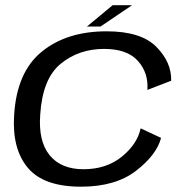

<svg xmlns="http://www.w3.org/2000/svg" viewBox="-20 -716 726 742"><path d="M293 5.5Q149 5.5 87.8 -67.2Q26.5 -140 34.5 -269Q44 -436.5 140.8 -515.8Q237.5 -595 392 -595Q525 -595 584.2 -535Q643.5 -475 641.5 -404L549.5 -368.5Q554.5 -434 513 -480.5Q471.5 -527 382.5 -527Q285 -527 214.8 -469.8Q144.5 -412.5 135.5 -274Q127.5 -170.5 171.8 -116.2Q216 -62 302.5 -62Q391 -62 450.8 -110.5Q510.5 -159 523.5 -220L602.5 -183Q585 -117 505.5 -55.8Q426 5.5 293 5.5ZM316 -613.5 415.5 -696H490.5L368.5 -613.5Z"/></svg>

Font: Anybody ExtraExpanded Regular
Style: Italic
Weight: 400
Width: 8
Italic angle: -10°
Designer: Tyler Finck
Foundry: Etcetera Type Company
Version: Version 1.010; ttfautohint (v1.8.3) -l 8 -r 50 -G 200 -x 14 